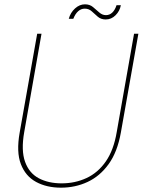

<svg xmlns="http://www.w3.org/2000/svg" viewBox="-20 -856 660 888"><path d="M262 12Q196 12 147 -14.5Q98 -41 76.5 -97Q55 -153 71 -243L152 -700H172L92 -245Q77 -160 96 -107.5Q115 -55 159.5 -31.5Q204 -8 265 -8Q327 -8 380 -32.5Q433 -57 469.5 -109.5Q506 -162 520 -246L600 -700H620L539 -243Q523 -153 482.5 -97Q442 -41 385 -14.5Q328 12 262 12ZM298 -769Q306 -798 327 -817Q348 -836 373 -836Q395 -836 410 -823.5Q425 -811 439 -798.5Q453 -786 470 -786Q487 -786 499.5 -798Q512 -810 519 -832H539Q534 -805 514.5 -785.5Q495 -766 469 -766Q447 -766 432.5 -778.5Q418 -791 404.5 -803.5Q391 -816 372 -816Q355 -816 341.5 -804Q328 -792 319 -769Z"/></svg>

Font: DM Sans 16pt Thin
Style: Italic
Weight: 250
Italic angle: -10°
Version: Version 4.004;gftools[0.9.30]